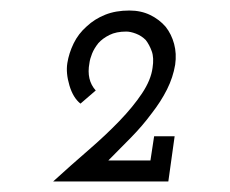

<svg xmlns="http://www.w3.org/2000/svg" viewBox="-20 -720 438 365"><path d="M186 -415Q208 -437 229.5 -459Q251 -481 268 -504Q286 -527 297.5 -550Q309 -573 313 -597Q316 -618 311 -636.5Q306 -655 295 -669Q283 -683 265.5 -691.5Q248 -700 226 -700Q200 -700 180 -692Q160 -684 145 -670Q129 -656 120 -637.5Q111 -619 108 -600Q105 -581 112 -557.5Q119 -534 133 -523L162 -548Q153 -558 150 -571Q147 -584 150 -600Q151 -608 155 -618Q159 -628 167 -638Q175 -647 188 -653.5Q201 -660 220 -660Q228 -660 238.5 -656Q249 -652 257 -644Q264 -635 268.5 -622.5Q273 -610 270 -591Q267 -568 250 -542.5Q233 -517 207 -490Q181 -463 148 -434.5Q115 -406 81 -375H300L312 -461H273L266 -415Z"/></svg>

Font: Josefin Slab Thin
Style: Italic
Weight: 100
Italic angle: -12°
Designer: Santiago Orozco
Foundry: Typemade
Version: Version 2.000